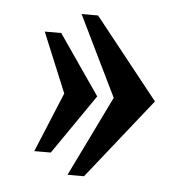

<svg xmlns="http://www.w3.org/2000/svg" viewBox="-38 -457 448 464"><g transform="rotate(5 186.0 -225.0)"><path d="M237 -225 142 -420H182L337 -225L182 -30H142ZM117 -225 57 -370H97L197 -225L97 -80H57Z"/></g></svg>

Font: El Messiri
Style: Regular
Weight: 400
Designer: Mohamed Gaber
Foundry: Kief Type Foundry
Version: Version 2.006